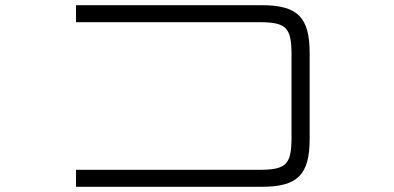

<svg xmlns="http://www.w3.org/2000/svg" viewBox="-20 -720 1518 740"><path d="M987.5 -700H273V-634.5H977.5C1083.5 -634.5 1103.5 -614.5 1103.5 -509V-191C1103.5 -85.5 1083.5 -65.5 977.5 -65.5H273V0H987.5C1127.5 0 1173.5 -46 1173.5 -186V-514C1173.5 -654 1127.5 -700 987.5 -700Z"/></svg>

Font: Melete Light
Style: Regular
Weight: 300
Width: 6
Designer: Sora Sagano
Foundry: DOT COLON
Version: Version 0.200;FEAKit 1.0